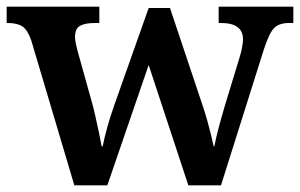

<svg xmlns="http://www.w3.org/2000/svg" viewBox="-22 -556 900 576"><path d="M72 -434Q61 -466 45.5 -476.5Q30 -487 1 -487H-2V-536H276V-487H263Q233 -487 218 -478.5Q203 -470 203 -445Q203 -437 205.5 -425Q208 -413 211 -402L251 -259Q258 -235 264 -208Q270 -181 275 -157.5Q280 -134 283 -117H286Q291 -142 299.5 -173Q308 -204 321 -241L424 -532H488L587 -236Q595 -212 601 -190Q607 -168 611.5 -149.5Q616 -131 619 -117H621Q626 -142 633 -169Q640 -196 652 -237L698 -388Q702 -401 704.5 -415.5Q707 -430 707 -438Q707 -487 641 -487H634V-536H858V-487H845Q816 -487 801 -472.5Q786 -458 770 -409L641 0H543L424 -361L300 0H201Z"/></svg>

Font: Noto Nastaliq Urdu SemiBold
Style: Regular
Weight: 600
Version: Version 3.007